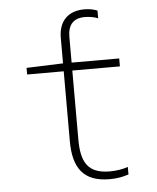

<svg xmlns="http://www.w3.org/2000/svg" viewBox="-54 -811 709 868"><g transform="rotate(-5 300.0 -377.5)"><path d="M409 10C446 10 471 4 495 -4V-38C472 -30 443 -25 412 -25C312 -25 283 -79 283 -182V-494H499V-530H283V-647C283 -703 310 -730 360 -730C381 -730 405 -726 420 -719V-754C406 -760 386 -765 361 -765C288 -765 244 -722 244 -646V-530L78 -524V-494H244V-177C244 -55 290 10 409 10Z"/></g></svg>

Font: Noto Sans Mono ExtraLight
Style: Regular
Weight: 200
Designer: Monotype Design Team
Foundry: Monotype Imaging Inc.
Version: Version 2.014